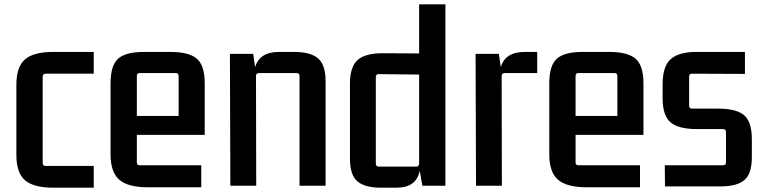

<svg xmlns="http://www.w3.org/2000/svg" viewBox="-20 -862 3537 891"><path d="M227 9Q136 9 96 -25.5Q56 -60 56 -143V-469Q56 -552 96 -586.5Q136 -621 227 -621H415V-520H192Q178 -520 178 -506V-106Q178 -92 192 -92H415V9Z M665 7Q574 7 533.5 -28Q493 -63 493 -146V-475Q493 -558 528 -589.5Q563 -621 648 -621H771Q857 -621 893.5 -589.5Q930 -558 930 -475V-236H615V-108Q615 -95 628 -95H914V7ZM628 -523Q615 -523 615 -509V-324H809V-509Q809 -523 796 -523Z M1346 -621Q1421 -621 1456 -591Q1491 -561 1491 -485V0H1370V-509Q1370 -523 1357 -523H1182Q1168 -523 1168 -509L1169 0H1049L1047 -612H1155L1164 -550Q1184 -621 1275 -621Z M2047 -842V0H1940L1928 -70Q1920 -31 1893.5 -11Q1867 9 1818 9H1748Q1673 9 1638.5 -20.5Q1604 -50 1604 -126V-473Q1604 -553 1640.5 -584.5Q1677 -616 1762 -615L1925 -614V-842ZM1737 -89H1912Q1925 -89 1925 -103V-516L1737 -518Q1724 -518 1724 -504V-103Q1724 -89 1737 -89Z M2473 -621V-523H2322Q2308 -523 2308 -509L2309 0H2189L2187 -612H2295L2304 -550Q2324 -621 2415 -621Z M2701 7Q2610 7 2569.5 -28Q2529 -63 2529 -146V-475Q2529 -558 2564 -589.5Q2599 -621 2684 -621H2807Q2893 -621 2929.5 -589.5Q2966 -558 2966 -475V-236H2651V-108Q2651 -95 2664 -95H2950V7ZM2664 -523Q2651 -523 2651 -509V-324H2845V-509Q2845 -523 2832 -523Z M3066 3 3065 -95H3335Q3349 -95 3349 -108V-249Q3349 -263 3335 -263H3214Q3128 -263 3091.5 -294.5Q3055 -326 3055 -406V-472Q3055 -555 3093.5 -588.5Q3132 -622 3217 -621H3437V-519L3191 -520Q3178 -520 3178 -506V-372Q3178 -358 3191 -358H3311Q3397 -358 3433 -327.5Q3469 -297 3469 -216V-132Q3469 -56 3434.5 -26.5Q3400 3 3324 3Z"/></svg>

Font: Kdam Thmor Pro
Style: Regular
Weight: 400
Designer: Sovichet Tep, Longdey Hak
Foundry: Anagata Design
Version: Version 1.003; ttfautohint (v1.8.4.7-5d5b)